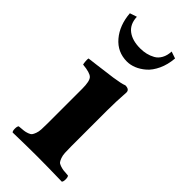

<svg xmlns="http://www.w3.org/2000/svg" viewBox="-218 -711 757 757"><g transform="rotate(45 161.0 -332.5)"><path d="M53.7 -667Q55.2 -627.4 81.1 -607.7Q106.9 -587.9 150.9 -587.9Q168.5 -587.9 183.8 -591.6Q199.2 -595.2 213.9 -603.3Q228.5 -611.3 237.5 -627.7Q246.6 -644 247.6 -667L276.4 -657.2Q273.4 -620.1 259.8 -591.1Q246.1 -562 227.3 -545.9Q208.5 -529.8 189 -522Q169.4 -514.2 150.9 -514.2Q97.7 -514.2 63.5 -554.4Q29.3 -594.7 24.4 -657.2ZM231.9 -122.1Q231.9 -100.6 232.7 -86.9Q233.4 -73.2 237.3 -62.7Q241.2 -52.2 244.9 -47.4Q248.5 -42.5 258.5 -39.1Q268.6 -35.6 277.3 -34.4Q286.1 -33.2 304.2 -32.2Q308.6 -27.8 308.6 -15.1Q308.6 -2.4 304.2 2Q218.3 0 167 0Q113.8 0 29.8 2Q25.4 -2.4 25.4 -15.1Q25.4 -27.8 29.8 -32.2Q48.3 -33.7 56.6 -34.7Q64.9 -35.6 75.2 -39.3Q85.4 -43 89.1 -47.9Q92.8 -52.7 96.7 -63Q100.6 -73.2 101.3 -86.9Q102.1 -100.6 102.1 -122.1V-314Q102.1 -356 90.6 -367.9Q79.1 -379.9 37.1 -383.8Q35.6 -388.7 34.7 -399.9Q33.7 -411.1 35.2 -416Q48.8 -418 76.4 -421.1Q104 -424.3 120.1 -426.8L157.2 -431.6Q177.2 -434.6 190.9 -437.5Q204.6 -440.4 212.9 -443.8Q235.8 -443.8 235.8 -426.8Q231.9 -371.1 231.9 -321.3Z"/></g></svg>

Font: Linux Libertine G
Style: Bold
Weight: 700
Designer: Philipp H. Poll
Foundry: Philipp H. Poll
Version: Version 5.0.3